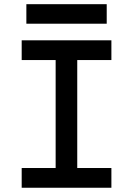

<svg xmlns="http://www.w3.org/2000/svg" viewBox="-20 -883 626 903"><path d="M82 0H503.9V-92.8H343.3V-600.6H503.9V-693.4H82V-600.6H241.7V-92.8H82ZM104 -771.5H481.9V-863.3H104Z"/></svg>

Font: Cascadia Code PL
Style: Regular
Weight: 400
Monospace: yes
Designer: Aaron Bell
Foundry: Saja Typeworks
Version: Version 2404.023